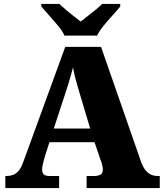

<svg xmlns="http://www.w3.org/2000/svg" viewBox="-20 -951 828 971"><path d="M7 0V-61H14Q31 -61 46 -66.5Q61 -72 74 -87Q87 -102 97 -130L310 -714H491L695 -128Q704 -105 716 -90Q728 -75 743.5 -68Q759 -61 777 -61H788V0H418V-61H458Q474 -61 487 -67Q500 -73 500 -92Q500 -102 498 -111.5Q496 -121 493.5 -129Q491 -137 489 -141L458 -232H230L207 -160Q205 -152 201.5 -140Q198 -128 195.5 -115.5Q193 -103 193 -93Q193 -78 201 -69.5Q209 -61 230 -61H279V0ZM252 -301H436L379 -492Q374 -510 368.5 -528.5Q363 -547 358 -567.5Q353 -588 349 -610Q344 -589 338 -568.5Q332 -548 326.5 -529Q321 -510 315 -493ZM306 -771Q296 -794 274 -820.5Q252 -847 228.5 -873Q205 -899 189 -918V-931H280Q291 -921 310.5 -904Q330 -887 351.5 -870.5Q373 -854 388 -842Q403 -854 424.5 -870.5Q446 -887 466.5 -904Q487 -921 497 -931H588V-918Q573 -899 549 -873Q525 -847 503.5 -820.5Q482 -794 471 -771Z"/></svg>

Font: Noto Serif Kannada Black
Style: Regular
Weight: 900
Version: Version 2.003